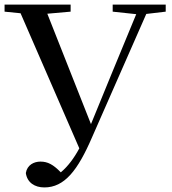

<svg xmlns="http://www.w3.org/2000/svg" viewBox="-20 -752 752 840"><path d="M473 -701 576 -690 469 -431 378 -209 187 -692 289 -701V-732H0V-701L70 -694L327 -103C304 -60 277 -24 246 2C213 -32 189 -45 157 -45C129 -45 99 -31 93 5C99 47 132 68 174 68C262 68 320 -6 383 -152L620 -691L705 -701V-732H473Z"/></svg>

Font: Noto Serif KR Medium
Style: Regular
Weight: 500
Designer: Ryoko NISHIZUKA 西塚涼子 (kana & ideographs); Frank Grießhammer (Latin, Greek & Cyrillic); Wenlong ZHANG 张文龙 (bopomofo); San
Foundry: Adobe
Version: Version 2.001;hotconv 1.1.0;makeotfexe 2.6.0